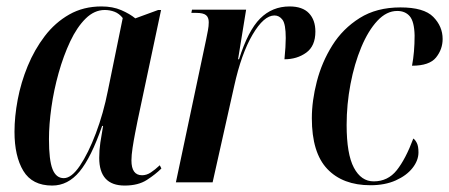

<svg xmlns="http://www.w3.org/2000/svg" viewBox="-20 -566 1394 596"><path d="M142 10Q80 10 52.5 -35.5Q25 -81 25 -157Q25 -204 35 -257Q45 -310 66 -361Q87 -412 119 -454Q151 -496 195 -521Q239 -546 295 -546Q330 -546 356.5 -534.5Q383 -523 400 -509L471 -535H480L407 -191Q404 -176 399.5 -153Q395 -130 391.5 -107Q388 -84 388 -68Q388 -22 421 -22Q435 -22 448 -30.5Q461 -39 476 -53L481 -43Q463 -25 436 -7.5Q409 10 367 10Q288 10 288 -76Q288 -100 291.5 -123.5Q295 -147 300 -175H297Q263 -77 227 -33.5Q191 10 142 10ZM178 -13Q202 -13 228 -51.5Q254 -90 277.5 -152Q301 -214 315 -285L361 -510Q350 -524 335.5 -529.5Q321 -535 305 -535Q273 -535 246 -508.5Q219 -482 198 -437.5Q177 -393 162 -339.5Q147 -286 139.5 -232.5Q132 -179 132 -134Q132 -69 143 -41Q154 -13 178 -13Z M620 -444Q623 -459 625.5 -472Q628 -485 628 -497Q628 -512 619.5 -519Q611 -526 589 -526H574L576 -536H744L719 -382H722Q750 -471 787.5 -508.5Q825 -546 879 -546Q919 -546 939 -525Q959 -504 959 -468Q959 -423 930.5 -402.5Q902 -382 863 -382Q867 -423 867 -448Q867 -491 857 -504.5Q847 -518 832 -518Q799 -518 764 -458.5Q729 -399 707 -299L640 0H526Z M1130 9Q1044 9 996 -41.5Q948 -92 948 -199Q948 -253 963.5 -313Q979 -373 1011.5 -425Q1044 -477 1096.5 -510Q1149 -543 1223 -543Q1296 -543 1325 -513.5Q1354 -484 1354 -445Q1354 -413 1333.5 -387.5Q1313 -362 1259 -362Q1263 -383 1265 -406.5Q1267 -430 1267 -456Q1266 -499 1252 -515.5Q1238 -532 1213 -532Q1180 -532 1151.5 -501.5Q1123 -471 1101.5 -419.5Q1080 -368 1068 -305Q1056 -242 1056 -178Q1056 -88 1078.5 -45.5Q1101 -3 1140 -3Q1184 -3 1211.5 -37.5Q1239 -72 1263 -136Q1269 -132 1274 -122Q1279 -112 1279 -93Q1279 -68 1260.5 -44.5Q1242 -21 1208.5 -6Q1175 9 1130 9Z"/></svg>

Font: Noto Serif Display ExtraCondensed SemiBold
Style: Italic
Weight: 600
Width: 2
Italic angle: -12°
Designer: Monotype Design Team
Foundry: Monotype Imaging Inc.
Version: Version 2.009